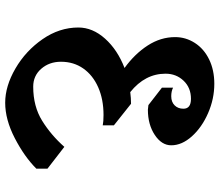

<svg xmlns="http://www.w3.org/2000/svg" viewBox="-73 -763 846 740"><g transform="rotate(90 350.0 -393.0)"><path d="M630 -110Q584 -64 512.5 -27Q441 10 376 10Q312 10 244 -29.5Q176 -69 131 -134Q86 -199 86 -272Q86 -327 129 -375Q172 -423 242 -450Q188 -489 155.5 -539Q123 -589 123 -645Q123 -686 145.5 -721Q168 -756 209 -776Q250 -796 303 -796Q361 -796 416 -772Q471 -748 505.5 -709.5Q540 -671 540 -630Q540 -593 500 -566.5Q460 -540 403 -540L385 -542L318 -594V-637Q332 -630 351 -630Q373 -630 386 -643Q399 -656 399 -677Q399 -706 361 -706Q318 -706 291 -677.5Q264 -649 264 -608Q264 -529 335 -472Q358 -475 380 -475L463 -409V-366Q449 -369 423 -369Q363 -369 316.5 -348.5Q270 -328 244 -291Q218 -254 218 -205Q218 -160 245 -129Q272 -98 314 -98Q390 -98 445.5 -132.5Q501 -167 546 -218L630 -153Z"/></g></svg>

Font: Inknut Antiqua Medium
Style: Regular
Weight: 500
Designer: Claus Eggers Sørensen
Foundry: Claus Eggers Sørensen
Version: Version 1.003; ttfautohint (v1.8.2) -l 8 -r 50 -G 200 -x 14 